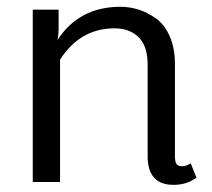

<svg xmlns="http://www.w3.org/2000/svg" viewBox="-20 -528 615 557"><path d="M550 -12.5Q521.7 8.3 483.3 8.3Q408.3 8.3 408.3 -75V-341.7Q408.3 -394.2 382.1 -420Q355.8 -445.8 312.5 -445.8Q212.5 -445.8 154.2 -355V0H75V-500H150V-441.7Q150 -428.3 146.7 -411.7Q209.2 -508.3 329.2 -508.3Q356.7 -508.3 382.5 -500Q408.3 -491.7 432.9 -474.2Q457.5 -456.7 472.5 -422.5Q487.5 -388.3 487.5 -341.7V-75Q487.5 -59.2 491.7 -52.5Q495.8 -45.8 508.3 -45.8Q520.8 -45.8 533.3 -54.2Z"/></svg>

Font: BoonBaan
Style: Regular
Weight: 400
Designer: Sungsit Sawaiwan
Foundry: FontUni
Version: Version 2.0